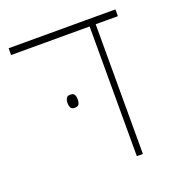

<svg xmlns="http://www.w3.org/2000/svg" viewBox="-110 -678 723 772"><g transform="rotate(-20 251.0 -292.0)"><path d="M346 0V-572H372V0ZM10 -555V-584H467V-555ZM157 -296Q157 -307 161.5 -315.5Q166 -324 178 -324Q193 -324 197 -315.5Q201 -307 201 -296Q201 -285 197 -276.5Q193 -268 178 -268Q165 -268 161 -276.5Q157 -285 157 -296Z"/></g></svg>

Font: Noto Sans Hebrew Thin
Style: Regular
Weight: 250
Designer: Monotype Design Team
Foundry: Monotype Imaging Inc.
Version: Version 2.003